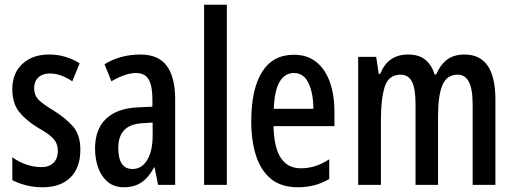

<svg xmlns="http://www.w3.org/2000/svg" viewBox="-20 -780 2170 810"><path d="M319 -149Q319 -72 277 -31Q235 10 160 10Q122 10 89.5 1.5Q57 -7 32 -20V-117Q55 -99 88 -87Q121 -75 155 -75Q187 -75 205.5 -93Q224 -111 224 -145Q224 -173 206.5 -193.5Q189 -214 142 -240Q92 -270 62 -306.5Q32 -343 32 -405Q32 -471 74.5 -510.5Q117 -550 187 -550Q223 -550 255 -540.5Q287 -531 316 -513L285 -437Q263 -452 239 -461Q215 -470 190 -470Q159 -470 141.5 -453Q124 -436 124 -408Q124 -379 141.5 -360.5Q159 -342 207 -313Q257 -282 288 -246.5Q319 -211 319 -149Z M572 -550Q649 -550 684 -501.5Q719 -453 719 -362V0H647L632 -74H630Q608 -32 577.5 -11Q547 10 503 10Q461 10 434 -13Q407 -36 394 -73Q381 -110 381 -153Q381 -235 427.5 -279Q474 -323 560 -327L623 -330V-361Q623 -418 607 -445Q591 -472 554 -472Q510 -472 450 -437L421 -509Q488 -550 572 -550ZM579 -260Q479 -254 479 -156Q479 -67 539 -67Q578 -67 601 -105Q624 -143 624 -209V-263Z M937 0H841V-760H937Z M1220 -549Q1277 -549 1315 -518Q1353 -487 1372 -432.5Q1391 -378 1391 -309V-248H1134Q1137 -70 1249 -70Q1280 -70 1309 -79Q1338 -88 1369 -108V-25Q1311 10 1237 10Q1166 10 1123 -25.5Q1080 -61 1060 -123.5Q1040 -186 1040 -267Q1040 -404 1085.5 -476.5Q1131 -549 1220 -549ZM1220 -472Q1182 -472 1160 -435.5Q1138 -399 1135 -321H1302Q1302 -385 1282 -428.5Q1262 -472 1220 -472Z M1940 -550Q2070 -550 2070 -360V0H1974V-338Q1974 -405 1958 -435Q1942 -465 1911 -465Q1865 -465 1846.5 -421Q1828 -377 1828 -290V0H1733V-341Q1733 -407 1717.5 -436Q1702 -465 1670 -465Q1619 -465 1603 -413.5Q1587 -362 1587 -275V0H1491V-540H1567L1578 -468H1584Q1616 -550 1702 -550Q1749 -550 1776 -526.5Q1803 -503 1813 -466H1820Q1839 -509 1867.5 -529.5Q1896 -550 1940 -550Z"/></svg>

Font: Noto Sans Lao UI ExtCond Med
Style: Regular
Weight: 500
Width: 2
Designer: Monotype Design Team
Foundry: Monotype Imaging Inc.
Version: Version 2.000; ttfautohint (v1.8.4.7-5d5b)